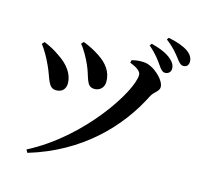

<svg xmlns="http://www.w3.org/2000/svg" viewBox="-127 -994 1253 1197"><g transform="rotate(15 500.0 -395.5)"><path d="M805 -677C821 -653 834 -639 850 -639C872 -639 887 -654 887 -675C887 -695 879 -712 858 -731C827 -760 780 -778 724 -793L714 -779C761 -740 786 -704 805 -677ZM900 -751C919 -726 930 -710 950 -710C971 -710 983 -724 983 -746C983 -768 973 -788 947 -808C919 -828 874 -845 817 -856L808 -843C861 -803 881 -774 900 -751ZM298 -679C322 -652 352 -598 368 -560C401 -487 396 -428 451 -428C482 -428 512 -449 512 -491C512 -554 476 -602 419 -639C383 -663 352 -678 312 -694ZM62 -615C86 -584 110 -543 133 -492C167 -419 170 -358 222 -358C264 -358 283 -385 283 -419C283 -477 244 -533 176 -576C153 -593 113 -616 76 -630ZM151 65C481 -34 687 -252 798 -474C813 -505 848 -517 848 -546C848 -592 769 -666 707 -669C680 -671 652 -668 629 -661L625 -644C672 -626 698 -607 698 -584C698 -480 470 -123 140 46Z"/></g></svg>

Font: Noto Serif JP
Style: Bold
Weight: 700
Designer: Ryoko NISHIZUKA 西塚涼子 (kana & ideographs); Frank Grießhammer (Latin, Greek & Cyrillic); Wenlong ZHANG 张文龙 (bopomofo); San
Foundry: Adobe
Version: Version 2.001;hotconv 1.1.0;makeotfexe 2.6.0